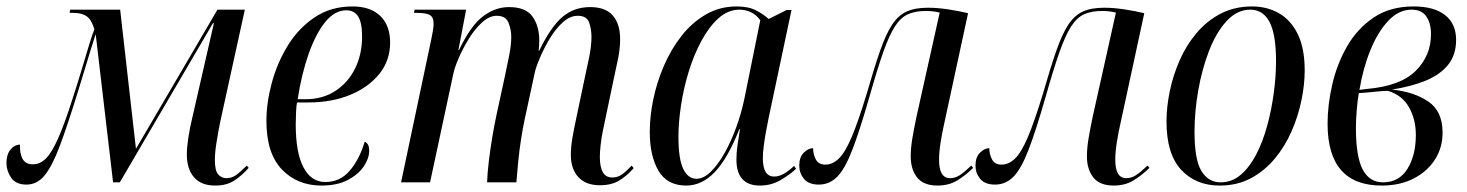

<svg xmlns="http://www.w3.org/2000/svg" viewBox="-35 -566 4554 596"><path d="M633 10Q589 10 567 -16Q545 -42 545 -86Q545 -108 549.5 -138Q554 -168 562 -201L629 -494H626L337 0H316L262 -460Q247 -414 235.5 -375Q224 -336 208 -285Q175 -178 151 -114Q127 -50 103.5 -21.5Q80 7 47 7Q14 7 -0.5 -14.5Q-15 -36 -15 -60Q-15 -86 -2.5 -101.5Q10 -117 27 -117Q26 -90 35 -73Q44 -56 67 -56Q89 -56 107 -73.5Q125 -91 145 -135.5Q165 -180 191 -262Q206 -308 219 -351.5Q232 -395 242 -428Q252 -461 258 -475Q249 -505 234 -515.5Q219 -526 193 -526H181L183 -536H338L387 -104L640 -536H725L648 -185Q642 -155 637 -123.5Q632 -92 632 -69Q632 -37 642 -25Q652 -13 668 -13Q684 -13 697 -22Q710 -31 731 -52L737 -45Q717 -22 693 -6Q669 10 633 10Z M963 10Q888 10 840 -40Q792 -90 792 -191Q792 -246 808.5 -308Q825 -370 858 -424Q891 -478 941.5 -512Q992 -546 1059 -546Q1115 -546 1145.5 -516.5Q1176 -487 1176 -434Q1176 -378 1142.5 -336.5Q1109 -295 1052 -271.5Q995 -248 923 -248H887Q885 -239 884 -217.5Q883 -196 883 -180Q883 -92 907 -46.5Q931 -1 975 -1Q1021 -1 1051 -36.5Q1081 -72 1097 -126Q1103 -124 1107 -117.5Q1111 -111 1111 -97Q1111 -75 1094.5 -50Q1078 -25 1045 -7.5Q1012 10 963 10ZM913 -258Q967 -258 1006.5 -284Q1046 -310 1067.5 -354Q1089 -398 1089 -453Q1089 -495 1077 -514.5Q1065 -534 1040 -534Q1004 -534 974.5 -497.5Q945 -461 923 -398.5Q901 -336 889 -258Z M1827 9Q1783 9 1760 -16.5Q1737 -42 1737 -85Q1737 -110 1742 -139Q1747 -168 1754 -200L1781 -328Q1787 -354 1794 -389Q1801 -424 1801 -452Q1801 -474 1794 -495.5Q1787 -517 1758 -517Q1735 -517 1713 -497.5Q1691 -478 1673.5 -449.5Q1656 -421 1643.5 -392.5Q1631 -364 1626 -345L1594 -197Q1588 -169 1582.5 -134Q1577 -99 1573.5 -63.5Q1570 -28 1568 0H1477Q1478 -29 1482.5 -66.5Q1487 -104 1493.5 -142.5Q1500 -181 1507 -213L1532 -328Q1539 -362 1545.5 -393.5Q1552 -425 1552 -452Q1552 -474 1543.5 -495.5Q1535 -517 1507 -517Q1484 -517 1461.5 -496.5Q1439 -476 1420.5 -446Q1402 -416 1389 -386Q1376 -356 1372 -336L1300 0H1210L1304 -445Q1307 -459 1309 -471.5Q1311 -484 1311 -492Q1311 -513 1299 -519.5Q1287 -526 1260 -526H1250L1252 -536H1412L1388 -411H1390Q1426 -486 1464 -515Q1502 -544 1545 -544Q1597 -544 1618 -514.5Q1639 -485 1639 -440Q1639 -433 1638.5 -425Q1638 -417 1637 -409H1639Q1675 -483 1711 -513.5Q1747 -544 1797 -544Q1845 -544 1867.5 -517.5Q1890 -491 1890 -445Q1890 -415 1883.5 -383.5Q1877 -352 1871 -325L1837 -163Q1832 -139 1829.5 -116.5Q1827 -94 1827 -78Q1827 -49 1836 -32Q1845 -15 1866 -15Q1883 -15 1896.5 -25Q1910 -35 1926 -52L1932 -44Q1911 -20 1887 -5.5Q1863 9 1827 9Z M2095 10Q2036 10 2009 -36Q1982 -82 1982 -157Q1982 -205 1993 -258Q2004 -311 2026 -362Q2048 -413 2080.5 -454.5Q2113 -496 2156 -521Q2199 -546 2252 -546Q2288 -546 2311.5 -534Q2335 -522 2351 -507L2407 -535H2422L2351 -200Q2348 -185 2343.5 -161.5Q2339 -138 2336 -114.5Q2333 -91 2333 -75Q2333 -18 2368 -18Q2383 -18 2398 -26.5Q2413 -35 2430 -51L2436 -42Q2417 -24 2388 -7Q2359 10 2324 10Q2251 10 2251 -71Q2251 -94 2254.5 -116.5Q2258 -139 2262 -165H2260Q2224 -74 2184 -32Q2144 10 2095 10ZM2127 -11Q2149 -11 2171.5 -33Q2194 -55 2214.5 -91.5Q2235 -128 2251 -172.5Q2267 -217 2276 -261L2325 -503Q2314 -519 2297 -527.5Q2280 -536 2261 -536Q2225 -536 2195.5 -509.5Q2166 -483 2142.5 -439.5Q2119 -396 2103 -344Q2087 -292 2079 -239Q2071 -186 2071 -142Q2071 -72 2086 -41.5Q2101 -11 2127 -11Z M2875 10Q2832 10 2812 -15Q2792 -40 2792 -81Q2792 -106 2797 -136Q2802 -166 2810 -204L2882 -527Q2861 -532 2839 -532Q2807 -532 2784 -522Q2761 -512 2743 -484Q2725 -456 2706.5 -403.5Q2688 -351 2664 -266Q2633 -158 2610 -99Q2587 -40 2563 -16.5Q2539 7 2507 7Q2475 7 2460.5 -11Q2446 -29 2446 -52Q2446 -78 2460 -92Q2474 -106 2489 -106Q2489 -87 2497.5 -71Q2506 -55 2527 -55Q2549 -55 2568.5 -73.5Q2588 -92 2608.5 -140Q2629 -188 2656 -277Q2679 -357 2697 -408.5Q2715 -460 2734 -489Q2753 -518 2779 -530Q2805 -542 2845 -542Q2875 -542 2908 -537Q2941 -532 2970 -525L2897 -187Q2890 -157 2885 -125.5Q2880 -94 2880 -70Q2880 -13 2914 -13Q2930 -13 2944 -22Q2958 -31 2980 -52L2986 -45Q2964 -23 2937.5 -6.5Q2911 10 2875 10Z M3422 10Q3379 10 3359 -15Q3339 -40 3339 -81Q3339 -106 3344 -136Q3349 -166 3357 -204L3429 -527Q3408 -532 3386 -532Q3354 -532 3331 -522Q3308 -512 3290 -484Q3272 -456 3253.5 -403.5Q3235 -351 3211 -266Q3180 -158 3157 -99Q3134 -40 3110 -16.5Q3086 7 3054 7Q3022 7 3007.5 -11Q2993 -29 2993 -52Q2993 -78 3007 -92Q3021 -106 3036 -106Q3036 -87 3044.5 -71Q3053 -55 3074 -55Q3096 -55 3115.5 -73.5Q3135 -92 3155.5 -140Q3176 -188 3203 -277Q3226 -357 3244 -408.5Q3262 -460 3281 -489Q3300 -518 3326 -530Q3352 -542 3392 -542Q3422 -542 3455 -537Q3488 -532 3517 -525L3444 -187Q3437 -157 3432 -125.5Q3427 -94 3427 -70Q3427 -13 3461 -13Q3477 -13 3491 -22Q3505 -31 3527 -52L3533 -45Q3511 -23 3484.5 -6.5Q3458 10 3422 10Z M3751 10Q3677 10 3631.5 -39Q3586 -88 3586 -189Q3586 -233 3596 -282Q3606 -331 3626.5 -378Q3647 -425 3679 -463Q3711 -501 3754 -523.5Q3797 -546 3852 -546Q3897 -546 3934 -525.5Q3971 -505 3993 -461Q4015 -417 4015 -347Q4015 -304 4005 -255Q3995 -206 3974.5 -159Q3954 -112 3922.5 -74Q3891 -36 3848.5 -13Q3806 10 3751 10ZM3754 0Q3789 0 3816.5 -23.5Q3844 -47 3864.5 -86.5Q3885 -126 3898.5 -175.5Q3912 -225 3919 -277Q3926 -329 3926 -376Q3926 -459 3906 -497.5Q3886 -536 3846 -536Q3805 -536 3772.5 -500.5Q3740 -465 3718 -408Q3696 -351 3684.5 -285Q3673 -219 3673 -157Q3673 -70 3694.5 -35Q3716 0 3754 0Z M4254 10Q4086 10 4086 -182Q4086 -240 4100.5 -303.5Q4115 -367 4146.5 -422Q4178 -477 4229 -511.5Q4280 -546 4353 -546Q4417 -546 4451 -519Q4485 -492 4485 -442Q4485 -395 4459.5 -364Q4434 -333 4389 -315Q4344 -297 4286 -288Q4354 -281 4398.5 -251Q4443 -221 4443 -154Q4443 -108 4419.5 -71Q4396 -34 4353.5 -12Q4311 10 4254 10ZM4209 -290Q4312 -299 4359.5 -346Q4407 -393 4407 -460Q4407 -494 4392.5 -515Q4378 -536 4347 -536Q4307 -536 4274.5 -501.5Q4242 -467 4219 -410.5Q4196 -354 4185 -287ZM4258 0Q4308 0 4334 -42Q4360 -84 4360 -147Q4360 -196 4338.5 -233.5Q4317 -271 4273 -284Q4259 -284 4231 -281Q4203 -278 4183 -277Q4179 -255 4176.5 -224Q4174 -193 4174 -168Q4174 -80 4195 -40Q4216 0 4258 0Z"/></svg>

Font: Noto Serif Display Condensed
Style: Italic
Weight: 400
Width: 3
Italic angle: -12°
Designer: Monotype Design Team
Foundry: Monotype Imaging Inc.
Version: Version 2.009